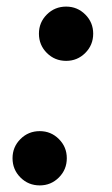

<svg xmlns="http://www.w3.org/2000/svg" viewBox="-20 -547 339 582"><path d="M100.5 15Q66 15 42 -9Q18 -33 18 -67.5Q18 -101.5 42 -125.5Q66 -149.5 100.5 -149.5Q134.5 -149.5 158.5 -125.5Q182.5 -101.5 182.5 -67.5Q182.5 -33 158.5 -9Q134.5 15 100.5 15ZM180.5 -362.5Q146 -362.5 122 -386.5Q98 -410.5 98 -445Q98 -479 122 -503Q146 -527 180.5 -527Q214.5 -527 238.5 -503Q262.5 -479 262.5 -445Q262.5 -410.5 238.5 -386.5Q214.5 -362.5 180.5 -362.5Z"/></svg>

Font: Epilogue
Style: Bold Italic
Weight: 700
Italic angle: -12°
Designer: Tyler Finck
Foundry: Etcetera Type Co
Version: Version 2.111; ttfautohint (v1.8.3)